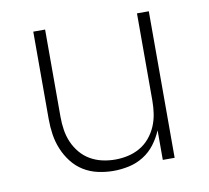

<svg xmlns="http://www.w3.org/2000/svg" viewBox="-64 -591 729 671"><g transform="rotate(-10 300.0 -256.0)"><path d="M287 8Q260 8 232.5 2Q205 -4 181.5 -18.5Q158 -33 141 -55Q124 -77 113.5 -102.5Q103 -128 99 -155Q95 -182 95 -210V-520H137V-210Q137 -187 140.5 -164Q144 -141 153 -120Q162 -99 177 -81Q192 -63 212 -51.5Q232 -40 254.5 -35Q277 -30 300 -30Q323 -30 345.5 -35Q368 -40 388 -51.5Q408 -63 423 -81Q438 -99 447 -120Q456 -141 459.5 -164Q463 -187 463 -210V-520H505V0H463V-105Q452 -79 435 -56.5Q418 -34 394 -19Q370 -4 342.5 2Q315 8 287 8Z"/></g></svg>

Font: Iosevka Extralight Extended
Style: Regular
Weight: 200
Width: 7
Monospace: yes
Designer: Belleve Invis
Foundry: Belleve Invis
Version: Version 32.5.0; ttfautohint (v1.8.4)